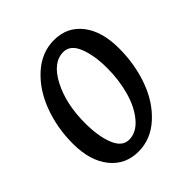

<svg xmlns="http://www.w3.org/2000/svg" viewBox="-186 -804 945 945"><g transform="rotate(-45 287.0 -331.5)"><path d="M241 10Q150 10 95 -59Q40 -128 40 -246Q40 -357 76.5 -454Q113 -551 181.5 -612Q250 -673 335 -673Q426 -673 479.5 -604.5Q533 -536 533 -417Q533 -307 498 -210Q463 -113 395 -51.5Q327 10 241 10ZM154 -275Q154 -184 178 -124Q202 -64 250 -64Q301 -64 341.5 -112Q382 -160 402.5 -234Q423 -308 423 -390Q423 -478 399 -538.5Q375 -599 326 -599Q253 -599 203.5 -504Q154 -409 154 -275Z"/></g></svg>

Font: Overlock
Style: Bold Italic
Weight: 700
Version: Version 1.001